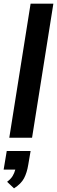

<svg xmlns="http://www.w3.org/2000/svg" viewBox="-23 -756 313 1054"><path d="M28 0 145 -736H270L153 0ZM54 278 16 242Q37 226 46.5 210Q56 194 61 175H-3L14 73H145L132 149Q125 192 109 222.5Q93 253 54 278Z"/></svg>

Font: Mulish
Style: Bold Italic
Weight: 700
Italic angle: -9°
Designer: Vernon Adams
Foundry: Vernon Adams
Version: Version 3.603; ttfautohint (v1.8.3)